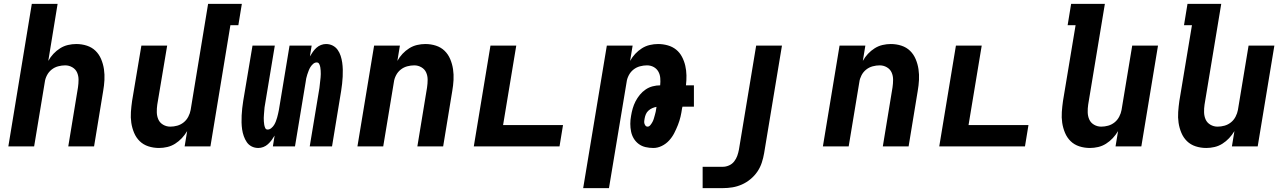

<svg xmlns="http://www.w3.org/2000/svg" viewBox="-20 -755 6640 990"><path d="M23 0 144 -735H277L229 -441Q240 -461 255.5 -477.5Q271 -494 290 -506Q309 -518 330.5 -523Q352 -528 373 -528Q402 -528 428 -519.5Q454 -511 472.5 -493Q491 -475 501.5 -450Q512 -425 516 -398Q520 -371 518.5 -342.5Q517 -314 512 -286L465 0H332L382 -304Q385 -324 385 -344Q385 -364 377.5 -381Q370 -398 353 -408Q336 -418 316 -418Q298 -418 279.5 -413Q261 -408 246 -396Q231 -384 222 -366.5Q213 -349 211 -332L156 0Z M800 8Q771 8 745 -0.5Q719 -9 700.5 -27Q682 -45 671.5 -70Q661 -95 657 -122Q653 -149 655 -177.5Q657 -206 661 -234L709 -520H842L791 -216Q788 -196 788.5 -176Q789 -156 796.5 -139Q804 -122 821 -112Q838 -102 858 -102Q876 -102 894 -107Q912 -112 927 -124Q942 -136 951 -153.5Q960 -171 963 -188L1053 -735H1227L1209 -625H1168L1065 0H932L945 -79Q933 -59 917.5 -42.5Q902 -26 883 -14Q864 -2 842.5 3Q821 8 800 8Z M1312 8Q1293 8 1277.5 0Q1262 -8 1252.5 -22Q1243 -36 1237 -53Q1231 -70 1228.5 -87.5Q1226 -105 1225.5 -123.5Q1225 -142 1226 -160Q1227 -178 1229 -197Q1231 -216 1234 -234L1282 -520H1397L1347 -219Q1345 -210 1344 -201Q1343 -192 1342.5 -183Q1342 -174 1341 -165Q1340 -156 1340 -147Q1340 -138 1340.5 -129Q1341 -120 1342.5 -111.5Q1344 -103 1347.5 -95Q1351 -87 1360 -87Q1370 -87 1379 -94.5Q1388 -102 1393.5 -111Q1399 -120 1402.5 -129.5Q1406 -139 1409 -149Q1412 -159 1414 -169Q1416 -179 1418 -188L1473 -520H1587L1578 -464Q1585 -476 1593 -487.5Q1601 -499 1611.5 -508.5Q1622 -518 1635 -523Q1648 -528 1661 -528Q1680 -528 1695.5 -520Q1711 -512 1721 -498Q1731 -484 1736.5 -467Q1742 -450 1744.5 -432.5Q1747 -415 1747.5 -396.5Q1748 -378 1747 -360Q1746 -342 1744 -323Q1742 -304 1739 -286L1692 0H1577L1627 -301Q1628 -310 1629 -319Q1630 -328 1631 -337Q1632 -346 1633 -355Q1634 -364 1634 -373Q1634 -382 1633.5 -391Q1633 -400 1631.5 -408.5Q1630 -417 1626 -425Q1622 -433 1613 -433Q1603 -433 1594.5 -425.5Q1586 -418 1580.5 -409Q1575 -400 1571.5 -390.5Q1568 -381 1564.5 -371Q1561 -361 1559 -351Q1557 -341 1556 -332L1501 0H1387L1396 -56Q1389 -44 1380.5 -32.5Q1372 -21 1361.5 -11.5Q1351 -2 1338 3Q1325 8 1312 8Z M1823 0 1909 -520H2042L2029 -441Q2040 -461 2055.5 -477.5Q2071 -494 2090 -506Q2109 -518 2130.5 -523Q2152 -528 2173 -528Q2202 -528 2228 -519.5Q2254 -511 2272.5 -493Q2291 -475 2301.5 -450Q2312 -425 2316 -398Q2320 -371 2318.5 -342.5Q2317 -314 2312 -286L2265 0H2132L2182 -304Q2185 -324 2185 -344Q2185 -364 2177.5 -381Q2170 -398 2153 -408Q2136 -418 2116 -418Q2098 -418 2079.5 -413Q2061 -408 2046 -396Q2031 -384 2022 -366.5Q2013 -349 2011 -332L1956 0Z M2423 0 2509 -520H2642L2574 -110H2883L2865 0Z M2987 215 3109 -520H3242L3229 -441Q3240 -461 3255.5 -477.5Q3271 -494 3290 -506Q3309 -518 3330.5 -523Q3352 -528 3373 -528Q3399 -528 3423.5 -521Q3448 -514 3466.5 -499Q3485 -484 3496.5 -462Q3508 -440 3513.5 -416Q3519 -392 3519.5 -366.5Q3520 -341 3517 -315H3558V-205H3499L3497 -197Q3494 -175 3489 -153.5Q3484 -132 3475.5 -110.5Q3467 -89 3456.5 -68.5Q3446 -48 3430 -30.5Q3414 -13 3392.5 -2.5Q3371 8 3349 8Q3328 8 3308.5 3.5Q3289 -1 3273.5 -12.5Q3258 -24 3248 -40.5Q3238 -57 3234 -76.5Q3230 -96 3230 -116.5Q3230 -137 3234 -158Q3237 -177 3242.5 -196Q3248 -215 3257 -232.5Q3266 -250 3279 -266Q3292 -282 3309 -293.5Q3326 -305 3345.5 -310Q3365 -315 3384 -315Q3386 -334 3384.5 -352.5Q3383 -371 3374.5 -386Q3366 -401 3350.5 -409.5Q3335 -418 3316 -418Q3298 -418 3279.5 -413Q3261 -408 3246 -396Q3231 -384 3222 -366.5Q3213 -349 3211 -332L3120 215ZM3319 -102Q3327 -102 3333.5 -110Q3340 -118 3344.5 -126.5Q3349 -135 3351.5 -144Q3354 -153 3356.5 -161.5Q3359 -170 3361 -179Q3363 -188 3364 -197L3365 -204Q3354 -202 3343.5 -197.5Q3333 -193 3324 -185Q3315 -177 3310.5 -166.5Q3306 -156 3304 -145Q3303 -139 3302 -132Q3301 -125 3302.5 -119Q3304 -113 3308 -107.5Q3312 -102 3319 -102Z M3603 215V105H3707Q3723 105 3739 98Q3755 91 3765.5 77.5Q3776 64 3781.5 48.5Q3787 33 3790 17L3879 -520H4012L3920 35Q3916 59 3908 83.5Q3900 108 3885.5 129.5Q3871 151 3850 168.5Q3829 186 3805 196.5Q3781 207 3756.5 211Q3732 215 3707 215Z M4223 0 4309 -520H4442L4429 -441Q4440 -461 4455.5 -477.5Q4471 -494 4490 -506Q4509 -518 4530.5 -523Q4552 -528 4573 -528Q4602 -528 4628 -519.5Q4654 -511 4672.5 -493Q4691 -475 4701.5 -450Q4712 -425 4716 -398Q4720 -371 4718.5 -342.5Q4717 -314 4712 -286L4665 0H4532L4582 -304Q4585 -324 4585 -344Q4585 -364 4577.5 -381Q4570 -398 4553 -408Q4536 -418 4516 -418Q4498 -418 4479.5 -413Q4461 -408 4446 -396Q4431 -384 4422 -366.5Q4413 -349 4411 -332L4356 0Z M4823 0 4909 -520H5042L4974 -110H5283L5265 0Z M5600 8Q5571 8 5545 -0.5Q5519 -9 5500.5 -27Q5482 -45 5471.5 -70Q5461 -95 5457 -122Q5453 -149 5455 -177.5Q5457 -206 5461 -234L5526 -625H5485L5503 -735H5677L5591 -216Q5588 -196 5588.5 -176Q5589 -156 5596.5 -139Q5604 -122 5621 -112Q5638 -102 5658 -102Q5676 -102 5694 -107Q5712 -112 5727 -124Q5742 -136 5751 -153.5Q5760 -171 5763 -188L5818 -520H5951L5865 0H5732L5745 -79Q5733 -59 5717.5 -42.5Q5702 -26 5683 -14Q5664 -2 5642.5 3Q5621 8 5600 8Z M6200 8Q6171 8 6145 -0.5Q6119 -9 6100.5 -27Q6082 -45 6071.5 -70Q6061 -95 6057 -122Q6053 -149 6055 -177.5Q6057 -206 6061 -234L6126 -625H6085L6103 -735H6277L6191 -216Q6188 -196 6188.5 -176Q6189 -156 6196.5 -139Q6204 -122 6221 -112Q6238 -102 6258 -102Q6276 -102 6294 -107Q6312 -112 6327 -124Q6342 -136 6351 -153.5Q6360 -171 6363 -188L6418 -520H6551L6465 0H6332L6345 -79Q6333 -59 6317.5 -42.5Q6302 -26 6283 -14Q6264 -2 6242.5 3Q6221 8 6200 8Z"/></svg>

Font: Iosevka Extrabold Extended
Style: Italic
Weight: 800
Width: 7
Italic angle: -9°
Monospace: yes
Designer: Belleve Invis
Foundry: Belleve Invis
Version: Version 32.5.0; ttfautohint (v1.8.4)